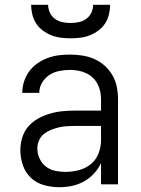

<svg xmlns="http://www.w3.org/2000/svg" viewBox="-20 -770 590 802"><path d="M228 12Q196 12 164.5 3.5Q133 -5 109.5 -27Q86 -49 75.5 -80Q65 -111 65 -143Q65 -169 73 -195.5Q81 -222 98.5 -242Q116 -262 139.5 -275Q163 -288 189 -295.5Q215 -303 241.5 -305.5Q268 -308 295 -308H402V-355Q402 -372 398.5 -388.5Q395 -405 387 -420Q379 -435 366.5 -446.5Q354 -458 338.5 -465Q323 -472 306 -475Q289 -478 272 -478Q250 -478 227.5 -473.5Q205 -469 186.5 -457Q168 -445 156 -425Q144 -405 144 -382H73Q73 -406 80.5 -429.5Q88 -453 102 -472Q116 -491 136 -505Q156 -519 178.5 -527.5Q201 -536 224.5 -539Q248 -542 272 -542Q298 -542 324 -538Q350 -534 374 -523.5Q398 -513 417.5 -495.5Q437 -478 450 -455Q463 -432 468 -406.5Q473 -381 473 -355V0H402V-89Q391 -65 372.5 -45Q354 -25 330.5 -12Q307 1 280.5 6.5Q254 12 228 12ZM254 -52Q282 -52 310 -59.5Q338 -67 359.5 -84.5Q381 -102 391.5 -129Q402 -156 402 -184V-244H295Q278 -244 260.5 -243Q243 -242 226 -238Q209 -234 193 -227.5Q177 -221 163.5 -210.5Q150 -200 143 -183.5Q136 -167 136 -150Q136 -128 145.5 -107.5Q155 -87 172 -74Q189 -61 210.5 -56.5Q232 -52 254 -52ZM275 -610Q255 -610 234.5 -612.5Q214 -615 195 -622.5Q176 -630 159 -642.5Q142 -655 131 -672Q120 -689 115 -709.5Q110 -730 110 -750H181Q181 -733 188.5 -717Q196 -701 210 -691Q224 -681 241 -677.5Q258 -674 275 -674Q292 -674 309 -677.5Q326 -681 340 -691Q354 -701 361.5 -717Q369 -733 369 -750H440Q440 -730 435 -709.5Q430 -689 419 -672Q408 -655 391 -642.5Q374 -630 355 -622.5Q336 -615 315.5 -612.5Q295 -610 275 -610Z"/></svg>

Font: Lode
Style: Regular
Weight: 400
Monospace: yes
Designer: Belleve Invis
Foundry: Belleve Invis
Version: Version 29.2.0; ttfautohint (v1.8.3)